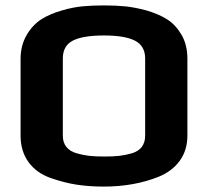

<svg xmlns="http://www.w3.org/2000/svg" viewBox="-20 -679 768 709"><path d="M169 -21Q116 -39 86 -79.5Q56 -120 56 -178V-462Q56 -510 77.5 -548Q99 -586 133 -608Q163 -627 207 -640Q251 -653 289 -656Q324 -659 363 -659Q409 -659 443 -655.5Q477 -652 519 -641Q567 -627 598 -607Q629 -587 650 -551Q672 -514 672 -462V-178Q672 -124 643.5 -85Q615 -46 565 -26Q475 10 363 10Q309 10 263.5 3Q218 -4 169 -21ZM467 -113Q491 -120 503.5 -136.5Q516 -153 516 -178V-463Q516 -509 479 -528.5Q442 -548 364 -548Q286 -548 249 -529Q212 -510 212 -463V-178Q212 -153 225 -136.5Q238 -120 263 -113Q287 -106 309.5 -103.5Q332 -101 365 -101Q398 -101 420.5 -103.5Q443 -106 467 -113Z"/></svg>

Font: Play
Style: Bold
Weight: 700
Designer: Jonas Hecksher (Cyrillic expansion: Cyreal)
Foundry: Jonas Hecksher, Playtype, e-types AS
Version: Version 2.101; ttfautohint (v1.5.65-e2d9)